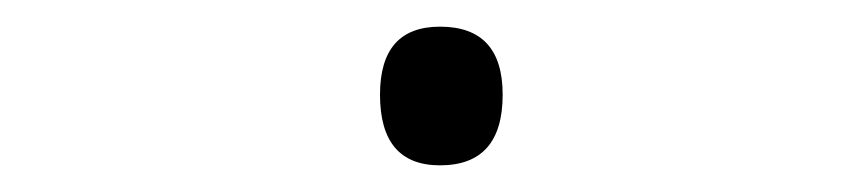

<svg xmlns="http://www.w3.org/2000/svg" viewBox="-20 -394 640 144"><path d="M357 -323Q357 -374 310 -374Q265 -374 265 -323Q265 -270 310 -270Q357 -270 357 -323Z"/></svg>

Font: Noto Sans Mono UI Light
Style: Regular
Weight: 300
Designer: Monotype Design team
Foundry: Monotype Imaging Inc.
Version: 1.000